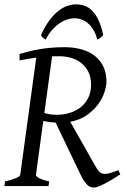

<svg xmlns="http://www.w3.org/2000/svg" viewBox="-20 -844 566 871"><path d="M525.9 -53.2Q506.8 -40.5 488.3 -29.5Q469.7 -18.6 454.1 -10.5Q438.5 -2.4 426 2.2Q413.6 6.8 407.2 6.8Q398.9 6.8 391.4 4.4Q383.8 2 376.2 -5.1Q368.7 -12.2 360.4 -24.7Q352.1 -37.1 342.8 -57.1L232.4 -287.6Q218.3 -288.6 203.4 -290.5Q188.5 -292.5 176.3 -295.4L143.1 -50.8Q141.6 -44.9 157 -36.4Q172.4 -27.8 203.1 -21L200.2 0H0L2.9 -21Q33.7 -27.8 52.2 -35.9Q70.8 -43.9 71.8 -50.8L144.5 -582.5Q125.5 -580.1 106.7 -576.9Q87.9 -573.7 68.8 -569.8V-599.1Q90.8 -605.5 113 -611.1Q135.3 -616.7 159.7 -620.8Q184.1 -625 211.9 -627.4Q239.7 -629.9 272.9 -629.9Q315.9 -629.9 350.8 -619.9Q385.7 -609.9 410.6 -590.1Q435.5 -570.3 449.2 -541.3Q462.9 -512.2 462.9 -474.1Q462.9 -455.1 454.3 -427.5Q445.8 -399.9 426.5 -372.8Q407.2 -345.7 376 -323Q344.7 -300.3 298.8 -291.5L413.1 -89.8Q421.9 -74.2 429.9 -65.9Q438 -57.6 449 -55.7Q460 -53.7 476.1 -58.1Q492.2 -62.5 517.1 -71.8ZM251 -588.9H233.4Q224.6 -588.9 216.3 -588.4L181.2 -331.1Q195.3 -327.1 209.2 -325.2Q223.1 -323.2 236.8 -323.2Q267.6 -323.2 295.9 -331.8Q324.2 -340.3 345.7 -357.2Q367.2 -374 380.1 -399.7Q393.1 -425.3 393.1 -460Q393.1 -496.1 379.6 -520.8Q366.2 -545.4 345.5 -560.5Q324.7 -575.7 299.6 -582.3Q274.4 -588.9 251 -588.9ZM166 -685.1Q184.1 -724.6 203.9 -751.2Q223.6 -777.8 244.1 -793.9Q264.6 -810.1 285.2 -817.1Q305.7 -824.2 325.2 -824.2Q346.7 -824.2 365.5 -817.1Q384.3 -810.1 399.9 -793.7Q415.5 -777.3 427.7 -750.7Q439.9 -724.1 448.2 -685.1Q441.4 -676.8 435.1 -672.4Q428.7 -668 421.4 -664.1Q414.6 -690.9 403.1 -709.5Q391.6 -728 377.7 -739.5Q363.8 -751 348.4 -756.1Q333 -761.2 319.3 -761.2Q303.7 -761.2 286.4 -756.1Q269 -751 251.7 -739.5Q234.4 -728 217.5 -709.5Q200.7 -690.9 187 -664.1Q180.2 -668 175.5 -671.9Q170.9 -675.8 166 -685.1Z"/></svg>

Font: Gentium Plus
Style: Italic
Weight: 400
Italic angle: -8°
Designer: J. Victor Gaultney, Annie Olsen, Iska Routamaa
Foundry: SIL International
Version: Version 1.510